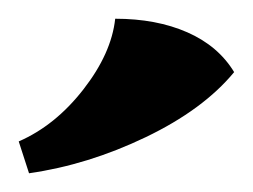

<svg xmlns="http://www.w3.org/2000/svg" viewBox="-20 -645 270 205"><path d="M0 -494Q39 -511 69 -549.5Q99 -588 103 -625Q147 -625 180 -610.5Q213 -596 230 -568Q197 -528 135.5 -498.5Q74 -469 11 -460Z"/></svg>

Font: Mirza
Style: Bold
Weight: 700
Designer: Arabic design by Kourosh Beigpour, Latin design by Eduardo Tunni, engineering by Lasse Fister
Version: Version 1.0010g